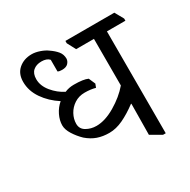

<svg xmlns="http://www.w3.org/2000/svg" viewBox="-159 -820 986 999"><g transform="rotate(-30 334.0 -320.5)"><path d="M668 -580H557V32H541L477 -5L479 -190L477 -191Q430 -156 387.5 -136Q345 -116 305 -116Q266 -116 234.5 -127Q203 -138 174 -163Q148 -188 129.5 -217.5Q111 -247 111 -272Q111 -302 126 -333Q141 -364 167 -386Q114 -420 81 -468Q48 -516 48 -570Q48 -619 79.5 -646Q111 -673 158 -673Q180 -673 206 -664Q232 -655 249 -642Q274 -625 289 -606.5Q304 -588 304 -562Q303 -547 291.5 -535Q280 -523 255 -523Q238 -523 230 -528V-598Q215 -615 183 -615Q152 -615 133 -598.5Q114 -582 114 -548Q114 -508 144 -471.5Q174 -435 214 -415Q239 -426 269 -426Q327 -426 352 -414L369 -375L361 -354Q332 -362 297 -362Q262 -362 235 -344.5Q208 -327 193 -299.5Q178 -272 178 -243Q178 -212 205 -196.5Q232 -181 265 -181Q317 -181 378 -217Q439 -253 479 -300V-580H372L345 -631V-645H639L668 -593Z"/></g></svg>

Font: Grenzecho Serif
Style: Serif-Regular
Weight: 400
Designer: Dan Reynolds
Foundry: Dan Reynolds
Version: Version 1.001; ttfautohint (v1.1) -l 5 -r 5 -G 72 -x 0 -D la